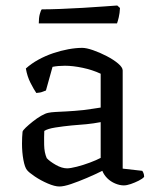

<svg xmlns="http://www.w3.org/2000/svg" viewBox="-20 -674 573 698"><path d="M196 4Q179 4 153.5 -7Q128 -18 106.5 -32.5Q85 -47 78 -56Q70 -66 65 -93Q60 -120 60 -152Q60 -164 60.5 -174.5Q61 -185 62 -195Q63 -200 73.5 -210Q84 -220 99 -232Q114 -244 129.5 -253Q145 -262 156 -264Q165 -266 182.5 -267Q200 -268 222 -269Q236 -270 252 -271Q268 -272 284.5 -274Q301 -276 316.5 -278.5Q332 -281 346 -283V-406Q316 -420 280.5 -427.5Q245 -435 216 -435Q204 -435 192.5 -434Q181 -433 171 -431L147 -345Q143 -344 135 -340.5Q127 -337 112 -336Q103 -349 91 -372.5Q79 -396 74 -425Q94 -443 119.5 -457Q145 -471 173 -480.5Q201 -490 228.5 -495Q256 -500 279 -500Q294 -500 318.5 -491.5Q343 -483 368 -470Q393 -457 409.5 -443Q426 -429 426 -418V-61L497 -53Q499 -51 501.5 -45Q504 -39 504 -31Q498 -24 484 -17Q470 -10 455.5 -5Q441 0 430 0Q415 0 398.5 -7Q382 -14 370 -26Q358 -38 352 -53Q326 -40 295.5 -27Q265 -14 238.5 -5Q212 4 196 4ZM224 -62Q236 -62 259.5 -68Q283 -74 307 -83Q331 -92 346 -100V-230Q320 -225 294.5 -222.5Q269 -220 241 -218Q210 -215 181.5 -210.5Q153 -206 141 -198Q140 -176 140.5 -147.5Q141 -119 150 -99Q161 -87 183 -74.5Q205 -62 224 -62ZM121 -589Q121 -609 124.6 -622.5Q128.2 -636 131.8 -640Q159.7 -640 199.8 -641.5Q239.8 -643 281.7 -645.5Q323.5 -648 357.3 -650.5Q391 -653 406.3 -654L416.2 -645Q415.3 -626 411.7 -611Q408.1 -596 405.4 -589Z"/></svg>

Font: Texturina Medium 12pt Light
Style: Regular
Weight: 300
Version: Version 1.002